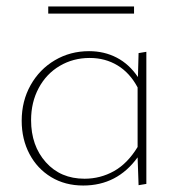

<svg xmlns="http://www.w3.org/2000/svg" viewBox="-20 -570 562 593"><path d="M394 -528H129V-550H394ZM432 -410V-2L408 2L405 -84Q342 3 237 3Q181 3 138 -23Q95 -49 71 -94.5Q47 -140 47 -197Q47 -258 74.5 -307Q102 -356 149.5 -384Q197 -412 255 -412Q302 -412 340.5 -392Q379 -372 406 -332L408 -406ZM405 -116V-300Q381 -345 343 -368Q305 -391 257 -391Q206 -391 164.5 -366.5Q123 -342 99.5 -298Q76 -254 76 -199Q76 -120 121.5 -69Q167 -18 241 -18Q290 -18 332 -41.5Q374 -65 405 -116Z"/></svg>

Font: Ysabeau Infant Extralight
Style: Regular
Weight: 200
Designer: Christian Thalmann (Catharsis Fonts)
Version: Version 0.003